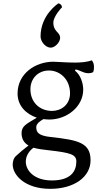

<svg xmlns="http://www.w3.org/2000/svg" viewBox="-20 -893 623 1174"><path d="M83 56.2C64.5 70.3 57.6 91.3 57.6 112.8C57.6 176.3 130.9 261.7 287.1 261.7C435.5 261.7 533.7 187.5 533.7 87.4C533.7 -20.5 458.5 -36.6 290.5 -55.2C212.4 -63.5 201.7 -85.4 201.7 -116.2C201.7 -137.2 227.5 -154.8 245.6 -164.6C257.3 -163.6 269.5 -162.1 281.2 -162.1C389.6 -162.1 488.8 -241.2 488.8 -344.7C488.8 -385.3 472.7 -434.6 438.5 -460.9L441.9 -468.3C470.2 -464.4 487.8 -445.3 521 -445.3C540.5 -445.3 549.3 -452.1 549.3 -452.1C549.3 -452.1 554.7 -460.9 554.7 -481.9C554.7 -500.5 551.8 -510.3 541.5 -524.4C514.2 -513.7 474.6 -510.3 438.5 -510.3C383.8 -510.3 330.1 -515.6 305.7 -515.6C199.2 -515.6 87.4 -445.3 87.4 -320.8C87.4 -248 137.2 -196.3 205.1 -173.3C146.5 -137.2 111.8 -125 111.8 -79.1C111.8 -49.3 123 -21 154.3 -3.4C120.6 22 97.7 42.5 83 56.2ZM298.3 -214.8C223.6 -214.8 166 -266.6 166 -347.2C166 -412.6 212.4 -461.9 279.8 -461.9C346.2 -461.9 408.2 -408.2 408.2 -322.8C408.2 -253.4 355 -214.8 298.3 -214.8ZM137.7 94.7C137.7 52.7 168 21.5 185.1 10.3C209 17.6 241.7 22 282.7 26.4C410.2 41 446.8 51.3 446.8 94.7C446.8 154.3 412.6 210.4 297.4 210.4C190.4 210.4 137.7 151.4 137.7 94.7ZM347.7 -661.1C347.7 -698.2 306.2 -696.8 306.2 -755.4C306.2 -791.5 356.4 -847.7 358.9 -847.7C358.9 -847.7 359.9 -867.2 337.4 -872.6C337.4 -872.6 228 -803.7 228 -669.9C228 -639.2 257.8 -601.6 290.5 -601.6C316.9 -601.6 347.7 -635.7 347.7 -661.1Z"/></svg>

Font: Trykker
Style: Regular
Weight: 400
Designer: Magnus Gaarde
Foundry: Magnus Gaarde
Version: Version 1.001